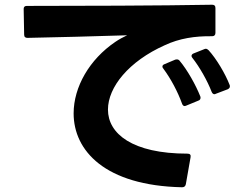

<svg xmlns="http://www.w3.org/2000/svg" viewBox="-20 -757 1040 811"><path d="M892 -361 942 -380C948 -383 951 -387 951 -392C951 -394 951 -396 950 -398C932 -445 894 -509 861 -545C857 -549 853 -551 849 -551C847 -551 844 -550 842 -549L797 -531C792 -529 789 -525 789 -521C789 -518 790 -515 793 -512C823 -474 856 -416 874 -369C877 -362 881 -359 886 -359C888 -359 890 -360 892 -361ZM80 -720V-718L82 -611C82 -601 87 -597 96 -597C217 -599 383 -604 517 -608C500 -600 483 -591 467 -580C358 -506 291 -390 291 -278C291 -121 423 27 749 34C758 34 763 30 765 21L785 -93C787 -103 782 -108 772 -108C538 -108 436 -193 436 -294C436 -389 524 -498 676 -566C738 -595 803 -605 876 -604C885 -604 890 -609 890 -618V-723C890 -733 885 -737 876 -737C660 -733 301 -732 93 -732C85 -732 80 -728 80 -720ZM666 -476C666 -473 667 -470 670 -467C702 -424 731 -369 749 -319C751 -313 755 -309 760 -309C762 -309 764 -310 767 -311L818 -332C824 -334 827 -338 827 -344C827 -346 827 -348 826 -350C807 -398 771 -462 739 -500C736 -504 732 -506 728 -506C725 -506 723 -506 720 -505L675 -486C669 -484 666 -480 666 -476Z"/></svg>

Font: LINE Seed JP App_OTF Bold
Style: Regular
Weight: 700
Designer: LINE & Fontrix & Fontworks
Version: Version 1.009